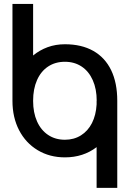

<svg xmlns="http://www.w3.org/2000/svg" viewBox="-20 -798 640 948"><path d="M41.5 -300V-778.5H143.5V-524Q175.5 -550.5 215 -565Q254.5 -579.5 300.5 -579.5Q382.5 -579.5 440.5 -546.8Q498.5 -514 528.8 -451.5Q559 -389 559 -300.5V129.5H457V-71.5Q391 -21 300.5 -21Q225 -21 166 -56.5Q107 -92 74.2 -155.2Q41.5 -218.5 41.5 -300ZM457 -282.5V-300.5H457.5Q457.5 -358.5 438 -402.2Q418.5 -446 383 -469.5Q347.5 -493 300.5 -493Q253 -493 217.5 -469.5Q182 -446 162.8 -402.5Q143.5 -359 143.5 -300.5V-300Q143.5 -242 162.8 -198.8Q182 -155.5 217.5 -131.8Q253 -108 300.5 -108Q345 -108 379.5 -129.5Q414 -151 434 -190.2Q454 -229.5 457 -282.5Z"/></svg>

Font: JuliaMono Medium
Style: Regular
Weight: 500
Monospace: yes
Designer: cormullion
Foundry: corm
Version: Version 0.054; ttfautohint (v1.8.4)